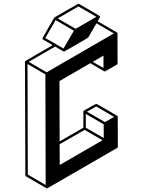

<svg xmlns="http://www.w3.org/2000/svg" viewBox="-20 -944 772 1039"><path d="M547.9 -283.2 597.2 -311.5 500.5 -368.2 450.7 -339.4ZM232.4 -552.7 596.2 -763.2 502 -817.9 457.5 -741.2Q457 -739.7 392.6 -702.4Q328.1 -665 326.2 -665Q324.7 -665 323.7 -665.5L323.2 -666L278.3 -691.9L135.3 -609.4ZM227.1 57.1 225.6 -541.5 128.9 -597.7 130.4 0.5ZM323.7 -681.2 379.9 -777.8 281.2 -835.4 225.1 -738.3ZM389.2 -788.1 501.5 -853 404.3 -909.2 292 -844.2ZM540 -575.7V-643.1L481.9 -609.4ZM303.2 -51.3 534.7 -185.1 438 -241.2 302.7 -163.6ZM541.5 -196.8 541 -271.5 444.3 -327.6V-252.9ZM234.4 75.2H232.4L230.5 74.2L120.6 10.3Q117.2 8.3 117.2 4.4L115.2 -609.4L115.7 -609.9Q115.7 -611.3 116.2 -612.3V-612.8H116.7Q116.7 -613.3 117.4 -613.8Q118.2 -614.3 118.7 -614.7L265.1 -699.7L212.9 -730Q209.5 -731.9 209.5 -736.3Q209.5 -737.8 241.5 -793.2Q273.4 -848.6 274.4 -849.6H274.9L275.4 -850.1L339.4 -887.2Q402.8 -923.8 404.3 -923.8Q406.2 -923.8 462.4 -891.1Q518.6 -858.4 519 -857.4Q520 -856.9 520.5 -856L521 -851.6L520.5 -849.6L508.3 -829.1L613.3 -768.1H613.8L614.3 -767.1L615.2 -766.1L615.7 -764.2L616.2 -600.6Q616.2 -596.7 612.8 -594.7L550.3 -558.6Q549.8 -557.6 547.4 -557.6L543.9 -558.1L468.8 -602.1L301.8 -505.4L302.7 -178.7L431.2 -252.9V-339.8Q431.2 -343.3 434.1 -345.2Q498.5 -382.3 500.5 -382.3Q502.4 -382.3 559.1 -349.6L614.7 -316.9V-316.4L615.7 -315.9L616.2 -314.9V-314.5H616.7L617.2 -312.5L617.7 -148.9Q617.7 -145.5 614.3 -143.6L237.3 74.2Q236.8 75.2 234.4 75.2Z"/></svg>

Font: 3D Isometric
Style: Bold
Weight: 700
Designer: GGBotNet
Foundry: GGBotNet
Version: 1.14